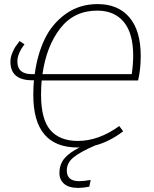

<svg xmlns="http://www.w3.org/2000/svg" viewBox="-20 -712 752 940"><path d="M656 -318H184Q181 -284 181 -248Q181 -127 227 -74.5Q273 -22 361 -22Q463 -22 564 -95L583 -69Q514 -17 446 0Q374 31 340.5 58Q307 85 307 123Q307 175 368 175Q389 175 424 169L417 202Q387 208 363 208Q317 208 294 188Q271 168 271 135Q271 93 295 64Q319 35 370 10H360Q143 10 143 -247Q143 -283 146 -319H138Q31 -319 31 -410Q31 -431 40 -452.5Q49 -474 55 -482.5Q61 -491 76 -511L100 -495Q65 -450 65 -411Q65 -349 136 -349H150Q163 -446 199 -521Q235 -596 302 -644Q369 -692 458 -692Q558 -692 613.5 -627Q669 -562 669 -438Q669 -372 656 -318ZM456 -660Q342 -660 274.5 -572.5Q207 -485 188 -349H625Q632 -397 632 -440Q632 -549 586 -604.5Q540 -660 456 -660Z"/></svg>

Font: Fira Sans UltraLight
Style: Italic
Weight: 200
Italic angle: -8°
Designer: Carrois Corporate & Edenspiekermann AG
Foundry: Carrois Corporate GbR & Edenspiekermann AG
Version: Version 4.203;PS 004.203;hotconv 1.0.88;makeotf.lib2.5.64775